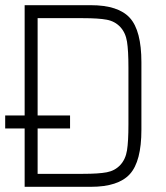

<svg xmlns="http://www.w3.org/2000/svg" viewBox="-20 -720 640 740"><path d="M250 -225V-275H0V-225ZM330 0Q436 0 480.5 -49Q525 -98 525 -220V-350H475V-240Q475 -175 469.5 -140.5Q464 -106 443.5 -84Q423 -62 391.5 -56Q360 -50 300 -50H115V0ZM330 -700H120V-650H300Q360 -650 391.5 -644Q423 -638 443.5 -616Q464 -594 469.5 -559.5Q475 -525 475 -460V-350H525V-480Q525 -602 480.5 -651Q436 -700 330 -700ZM125 0V-700H75V0Z"/></svg>

Font: Millimetre
Style: Light
Weight: 200
Designer: Jérémy Landes
Version: Version 1.0